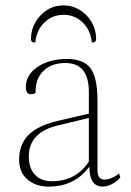

<svg xmlns="http://www.w3.org/2000/svg" viewBox="-20 -681 487 713"><path d="M161 12Q113 12 82 -14.5Q51 -41 51 -88Q51 -145 86 -180Q121 -215 194 -232L310 -259V-339Q310 -447 223 -447Q171 -447 141 -417.5Q111 -388 112 -337Q108 -333 103.5 -332Q99 -331 95 -331Q76 -331 76 -358Q76 -403 119.5 -432.5Q163 -462 229 -462Q291 -462 316.5 -427Q342 -392 342 -308V-49Q342 -14 368 -14Q380 -14 395.5 -20.5Q411 -27 422 -37L427 -22Q414 -7 396 2.5Q378 12 362 12Q312 12 312 -60H310Q256 12 161 12ZM173 -8Q262 -8 310 -81V-243L194 -215Q87 -189 87 -100Q87 -56 110 -32Q133 -8 173 -8ZM216 -661Q249 -661 276.5 -644Q304 -627 320.5 -598.5Q337 -570 337 -536Q337 -523 321 -523Q317 -568 287.5 -597Q258 -626 216 -626Q174 -626 144.5 -597Q115 -568 111 -523Q95 -523 95 -536Q95 -570 111.5 -598.5Q128 -627 155 -644Q182 -661 216 -661Z"/></svg>

Font: Petrona Thin
Style: Regular
Weight: 100
Designer: Ringo R. Seeber
Foundry: Ringo R. Seeber
Version: Version 2.001; ttfautohint (v1.8.3)